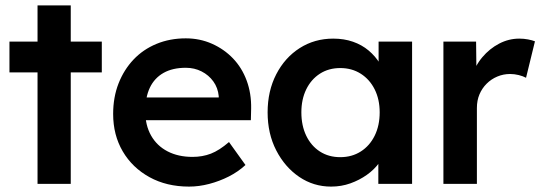

<svg xmlns="http://www.w3.org/2000/svg" viewBox="-20 -681 2009 711"><path d="M119 0V-413H15V-527H119V-661H242V-527H357V-413H242V0Z M399 -259Q399 -321 419 -372Q439 -423 474.5 -460.5Q510 -498 559.5 -518.5Q609 -539 668 -539Q720 -539 765 -519Q810 -499 843 -464.5Q876 -430 893.5 -382.5Q911 -335 910 -279L909 -236H482L459 -320H806L790 -303V-325Q787 -356 770 -379.5Q753 -403 726.5 -416.5Q700 -430 668 -430Q619 -430 585.5 -411Q552 -392 535 -356.5Q518 -321 518 -268Q518 -217 539.5 -179Q561 -141 600.5 -120.5Q640 -100 693 -100Q730 -100 761 -112Q792 -124 828 -155L889 -70Q862 -45 827.5 -27.5Q793 -10 755 0Q717 10 680 10Q597 10 533.5 -25Q470 -60 434.5 -120.5Q399 -181 399 -259Z M971 -265Q971 -344 1003 -406Q1035 -468 1090 -503Q1145 -538 1214 -538Q1254 -538 1287 -526.5Q1320 -515 1345 -494Q1370 -473 1386.5 -446Q1403 -419 1409 -388L1382 -395V-527H1506V0H1381V-126L1410 -131Q1403 -104 1384.5 -78.5Q1366 -53 1338.5 -33.5Q1311 -14 1277.5 -2Q1244 10 1206 10Q1141 10 1088 -26Q1035 -62 1003 -124Q971 -186 971 -265ZM1386 -265Q1386 -313 1367.5 -350Q1349 -387 1316 -408Q1283 -429 1240 -429Q1197 -429 1164.5 -408Q1132 -387 1114 -350Q1096 -313 1096 -265Q1096 -216 1114 -178.5Q1132 -141 1164.5 -120Q1197 -99 1240 -99Q1283 -99 1316 -120Q1349 -141 1367.5 -178.5Q1386 -216 1386 -265Z M1622 0V-527H1743L1745 -359L1728 -397Q1739 -437 1766 -469Q1793 -501 1828.5 -519.5Q1864 -538 1903 -538Q1920 -538 1935.5 -535Q1951 -532 1961 -528L1928 -393Q1917 -399 1901 -403Q1885 -407 1869 -407Q1844 -407 1821.5 -397.5Q1799 -388 1782 -371Q1765 -354 1755.5 -331.5Q1746 -309 1746 -281V0Z"/></svg>

Font: Our Lexend Medium
Style: Regular
Weight: 500
Designer: Bonnie Shaver-Troup, Thomas Jockin
Foundry: Lexend
Version: Version 1.007